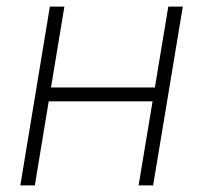

<svg xmlns="http://www.w3.org/2000/svg" viewBox="-20 -561 614 581"><path d="M462.4 -296.4 455.6 -254.4H115.2L122.6 -296.4ZM174.8 -541 85.4 0H41.5L130.9 -541ZM533.2 -541 443.4 0H399.4L489.3 -541Z"/></svg>

Font: Inter 17pt ExtraLight
Style: Italic
Weight: 250
Italic angle: -9.3988°
Version: Version 4.001;git-66647c0bb